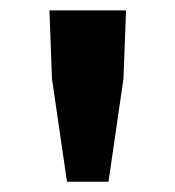

<svg xmlns="http://www.w3.org/2000/svg" viewBox="-20 -706 340 372"><path d="M109.8 -353.9 80.7 -553.3 75.8 -685.8H224.2L219.2 -553.3L190.2 -353.9Z"/></svg>

Font: Source Sans 3
Style: Regular
Weight: 200
Designer: Paul D. Hunt
Foundry: Adobe
Version: Version 3.046;hotconv 1.0.118;makeotfexe 2.5.65603